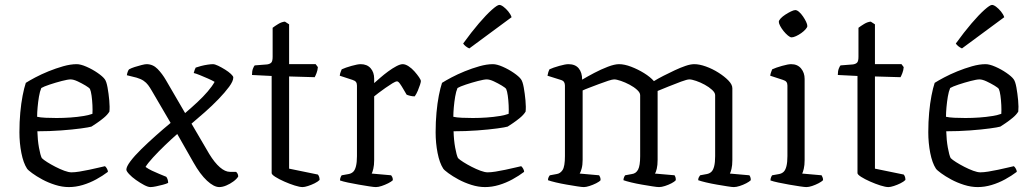

<svg xmlns="http://www.w3.org/2000/svg" viewBox="-20 -761 4203 781"><path d="M260 0Q233 0 204.5 -9Q176 -18 152 -31Q128 -44 111 -56.5Q94 -69 90 -75Q75 -98 67 -138.5Q59 -179 59 -223Q59 -265 62.5 -303Q66 -341 72 -372Q78 -403 85 -424Q99 -433 123.5 -446Q148 -459 177.5 -471Q207 -483 237 -491.5Q267 -500 292 -500Q308 -500 332 -489.5Q356 -479 377 -464.5Q398 -450 406 -439Q413 -430 417.5 -405Q422 -380 424.5 -352.5Q427 -325 425 -307Q417 -294 402.5 -282Q388 -270 374 -260.5Q360 -251 352 -246Q342 -243 309 -238.5Q276 -234 229 -230.5Q182 -227 132 -227Q133 -191 138.5 -160.5Q144 -130 150 -118Q157 -111 172 -101.5Q187 -92 205.5 -82.5Q224 -73 241.5 -66.5Q259 -60 271 -60Q284 -60 303 -63Q322 -66 343 -70.5Q364 -75 381 -79Q398 -83 407 -85Q411 -82 415 -75Q419 -68 419 -62Q398 -46 371.5 -31.5Q345 -17 316.5 -8.5Q288 0 260 0ZM210 -281Q238 -281 266.5 -283Q295 -285 319 -289Q343 -293 356 -298Q357 -313 356 -333.5Q355 -354 352.5 -372Q350 -390 346 -399Q343 -404 328 -413Q313 -422 296 -430Q279 -438 267 -438Q256 -438 231 -431.5Q206 -425 182 -417Q158 -409 148 -403Q142 -389 138.5 -368Q135 -347 133 -325Q131 -303 131 -286Q144 -283 165.5 -282Q187 -281 210 -281Z M592 0Q582 0 566 -8.5Q550 -17 533 -29Q516 -41 505 -53Q494 -65 494 -71Q494 -83 510.5 -105Q527 -127 554.5 -154Q582 -181 613.5 -209Q645 -237 674 -261L598 -391Q590 -405 582.5 -415Q575 -425 564 -432.5Q553 -440 536 -445L496 -455Q497 -462 499.5 -469Q502 -476 505 -479Q514 -484 528 -488.5Q542 -493 556 -496.5Q570 -500 576 -500Q602 -500 621 -480.5Q640 -461 655 -435L733 -301Q760 -324 783.5 -346Q807 -368 825 -389Q843 -410 853 -428Q843 -434 826 -441.5Q809 -449 793 -455.5Q777 -462 768 -464Q770 -472 772 -477Q774 -482 776 -486Q784 -489 797.5 -492.5Q811 -496 824.5 -498Q838 -500 846 -500Q854 -500 867.5 -493.5Q881 -487 895.5 -478Q910 -469 919.5 -460Q929 -451 929 -446Q929 -431 912 -408Q895 -385 869 -358Q843 -331 813.5 -305Q784 -279 759 -258L831 -135Q853 -99 874.5 -80.5Q896 -62 915 -62H940Q943 -60 946 -55Q949 -50 949 -43Q943 -33 929.5 -23Q916 -13 900.5 -6.5Q885 0 872 0Q850 0 822 -26Q794 -52 767 -100L701 -216Q677 -195 650.5 -169.5Q624 -144 602.5 -120.5Q581 -97 572 -82Q583 -74 597.5 -67Q612 -60 628 -53.5Q644 -47 656 -42Q659 -39 661.5 -32Q664 -25 664 -17Q656 -13 642.5 -9.5Q629 -6 615 -3Q601 0 592 0Z M1211 0Q1199 0 1178.5 -6.5Q1158 -13 1136.5 -22.5Q1115 -32 1100 -41.5Q1085 -51 1085 -57V-452L1005 -456Q1005 -472 1009 -482Q1013 -492 1016 -495L1067 -499Q1079 -501 1084 -507Q1089 -513 1089 -530V-648Q1098 -655 1112 -663.5Q1126 -672 1139 -673L1156 -662V-500H1264L1273 -488Q1272 -475 1267.5 -463.5Q1263 -452 1260 -447L1156 -450V-75L1273 -51Q1275 -49 1277.5 -43.5Q1280 -38 1280 -29Q1273 -22 1260 -15.5Q1247 -9 1233 -4.5Q1219 0 1211 0Z M1509 0Q1501 0 1482 -3Q1463 -6 1439.5 -10Q1416 -14 1395 -18.5Q1374 -23 1363 -27Q1363 -34 1365.5 -40Q1368 -46 1370 -48L1398 -53Q1409 -55 1416.5 -62Q1424 -69 1428 -85Q1432 -101 1432 -126V-413Q1432 -422 1428 -427.5Q1424 -433 1414 -436L1362 -453Q1363 -462 1366 -469Q1369 -476 1370 -479Q1385 -486 1410 -493Q1435 -500 1447 -500Q1473 -500 1487.5 -483.5Q1502 -467 1502 -441V-423Q1511 -431 1526.5 -444.5Q1542 -458 1559 -470.5Q1576 -483 1592 -491.5Q1608 -500 1618 -500Q1629 -500 1642 -491.5Q1655 -483 1666 -470.5Q1677 -458 1684.5 -447Q1692 -436 1692 -431Q1692 -427 1688.5 -416Q1685 -405 1679.5 -392Q1674 -379 1667 -369Q1657 -369 1647.5 -371.5Q1638 -374 1634 -376Q1628 -386 1620.5 -399Q1613 -412 1606.5 -421Q1600 -430 1595 -430Q1589 -430 1576 -422Q1563 -414 1548 -403.5Q1533 -393 1520.5 -383.5Q1508 -374 1502 -369V-110Q1502 -89 1498.5 -74.5Q1495 -60 1492 -55L1571 -48Q1573 -46 1575.5 -41Q1578 -36 1578 -28Q1572 -22 1559 -15.5Q1546 -9 1532.5 -4.5Q1519 0 1509 0Z M1953 0Q1926 0 1897.5 -9Q1869 -18 1845 -31Q1821 -44 1804 -56.5Q1787 -69 1783 -75Q1768 -98 1760 -138.5Q1752 -179 1752 -223Q1752 -265 1755.5 -303Q1759 -341 1765 -372Q1771 -403 1778 -424Q1792 -433 1816.5 -446Q1841 -459 1870.5 -471Q1900 -483 1930 -491.5Q1960 -500 1985 -500Q2001 -500 2025 -489.5Q2049 -479 2070 -464.5Q2091 -450 2099 -439Q2106 -430 2110.5 -405Q2115 -380 2117.5 -352.5Q2120 -325 2118 -307Q2110 -294 2095.5 -282Q2081 -270 2067 -260.5Q2053 -251 2045 -246Q2035 -243 2002 -238.5Q1969 -234 1922 -230.5Q1875 -227 1825 -227Q1826 -191 1831.5 -160.5Q1837 -130 1843 -118Q1850 -111 1865 -101.5Q1880 -92 1898.5 -82.5Q1917 -73 1934.5 -66.5Q1952 -60 1964 -60Q1977 -60 1996 -63Q2015 -66 2036 -70.5Q2057 -75 2074 -79Q2091 -83 2100 -85Q2104 -82 2108 -75Q2112 -68 2112 -62Q2091 -46 2064.5 -31.5Q2038 -17 2009.5 -8.5Q1981 0 1953 0ZM1903 -281Q1931 -281 1959.5 -283Q1988 -285 2012 -289Q2036 -293 2049 -298Q2050 -313 2049 -333.5Q2048 -354 2045.5 -372Q2043 -390 2039 -399Q2036 -404 2021 -413Q2006 -422 1989 -430Q1972 -438 1960 -438Q1949 -438 1924 -431.5Q1899 -425 1875 -417Q1851 -409 1841 -403Q1835 -389 1831.5 -368Q1828 -347 1826 -325Q1824 -303 1824 -286Q1837 -283 1858.5 -282Q1880 -281 1903 -281ZM1889 -564Q1880 -568 1873.5 -573.5Q1867 -579 1864 -584Q1898 -631 1928 -666Q1958 -701 1980.5 -721Q2003 -741 2011 -741Q2018 -741 2028 -733.5Q2038 -726 2047.5 -714.5Q2057 -703 2061 -691Z M2355 0Q2347 0 2328 -3Q2309 -6 2285.5 -10Q2262 -14 2241 -19Q2220 -24 2209 -28Q2209 -35 2212 -41Q2215 -47 2217 -48L2244 -53Q2259 -55 2268.5 -69.5Q2278 -84 2278 -126V-413Q2278 -421 2274.5 -427Q2271 -433 2261 -436L2207 -453Q2209 -463 2210.5 -468Q2212 -473 2215 -479Q2230 -486 2255 -493Q2280 -500 2292 -500Q2320 -500 2334 -483Q2348 -466 2348 -437Q2370 -450 2397.5 -464.5Q2425 -479 2452.5 -489.5Q2480 -500 2498 -500Q2520 -500 2547.5 -489.5Q2575 -479 2600 -463.5Q2625 -448 2640 -431Q2656 -441 2678.5 -452.5Q2701 -464 2724.5 -475Q2748 -486 2768.5 -493Q2789 -500 2804 -500Q2825 -500 2851.5 -490.5Q2878 -481 2902.5 -465.5Q2927 -450 2943 -433.5Q2959 -417 2959 -402V-110Q2959 -88 2955.5 -74Q2952 -60 2949 -55L3028 -48Q3030 -46 3032 -41Q3034 -36 3034 -28Q3028 -22 3015.5 -15.5Q3003 -9 2989 -4.5Q2975 0 2965 0Q2958 0 2939 -3Q2920 -6 2896.5 -10Q2873 -14 2852 -19Q2831 -24 2820 -28Q2820 -35 2823 -40.5Q2826 -46 2828 -48L2855 -53Q2866 -55 2873.5 -62Q2881 -69 2885 -84.5Q2889 -100 2889 -126V-374Q2889 -384 2876.5 -395.5Q2864 -407 2846.5 -416.5Q2829 -426 2811.5 -432Q2794 -438 2784 -438Q2775 -438 2750.5 -429Q2726 -420 2699 -409Q2672 -398 2655 -391V-111Q2655 -89 2651.5 -74.5Q2648 -60 2644 -55L2724 -48Q2726 -45 2727.5 -40.5Q2729 -36 2729 -28Q2724 -22 2711.5 -15.5Q2699 -9 2685 -4.5Q2671 0 2661 0Q2653 0 2634 -3Q2615 -6 2591.5 -10Q2568 -14 2547.5 -19Q2527 -24 2516 -28Q2516 -34 2518.5 -40Q2521 -46 2523 -48L2550 -53Q2567 -55 2575.5 -71Q2584 -87 2584 -126V-374Q2584 -384 2571.5 -395.5Q2559 -407 2541 -416.5Q2523 -426 2505.5 -432Q2488 -438 2478 -438Q2471 -438 2454 -432.5Q2437 -427 2416 -419Q2395 -411 2376.5 -404Q2358 -397 2350 -393V-111Q2350 -90 2346 -75.5Q2342 -61 2338 -55L2417 -48Q2419 -45 2421 -40.5Q2423 -36 2423 -28Q2418 -22 2405 -15.5Q2392 -9 2378 -4.5Q2364 0 2355 0Z M3260 0Q3253 0 3233 -3Q3213 -6 3190 -10Q3167 -14 3146 -18.5Q3125 -23 3114 -27Q3114 -34 3116.5 -40Q3119 -46 3121 -48L3149 -53Q3160 -55 3167.5 -62Q3175 -69 3179 -85Q3183 -101 3183 -126V-413Q3183 -422 3179 -427.5Q3175 -433 3165 -436L3113 -453Q3114 -461 3117 -468.5Q3120 -476 3121 -479Q3136 -486 3161 -493Q3186 -500 3198 -500Q3224 -500 3238.5 -482.5Q3253 -465 3253 -440V-110Q3253 -89 3249.5 -74.5Q3246 -60 3243 -55L3322 -48Q3324 -44 3326 -39.5Q3328 -35 3328 -28Q3322 -22 3309.5 -15.5Q3297 -9 3283.5 -4.5Q3270 0 3260 0ZM3200 -609Q3194 -609 3185 -616.5Q3176 -624 3167.5 -634.5Q3159 -645 3153.5 -655.5Q3148 -666 3148 -672Q3148 -678 3155.5 -686Q3163 -694 3174.5 -701.5Q3186 -709 3197.5 -714.5Q3209 -720 3215 -720Q3222 -720 3230.5 -712.5Q3239 -705 3246.5 -694Q3254 -683 3259 -672.5Q3264 -662 3264 -655Q3264 -650 3257 -642Q3250 -634 3239.5 -626.5Q3229 -619 3218 -614Q3207 -609 3200 -609Z M3594 0Q3582 0 3561.5 -6.5Q3541 -13 3519.5 -22.5Q3498 -32 3483 -41.5Q3468 -51 3468 -57V-452L3388 -456Q3388 -472 3392 -482Q3396 -492 3399 -495L3450 -499Q3462 -501 3467 -507Q3472 -513 3472 -530V-648Q3481 -655 3495 -663.5Q3509 -672 3522 -673L3539 -662V-500H3647L3656 -488Q3655 -475 3650.5 -463.5Q3646 -452 3643 -447L3539 -450V-75L3656 -51Q3658 -49 3660.5 -43.5Q3663 -38 3663 -29Q3656 -22 3643 -15.5Q3630 -9 3616 -4.5Q3602 0 3594 0Z M3957 0Q3930 0 3901.5 -9Q3873 -18 3849 -31Q3825 -44 3808 -56.5Q3791 -69 3787 -75Q3772 -98 3764 -138.5Q3756 -179 3756 -223Q3756 -265 3759.5 -303Q3763 -341 3769 -372Q3775 -403 3782 -424Q3796 -433 3820.5 -446Q3845 -459 3874.5 -471Q3904 -483 3934 -491.5Q3964 -500 3989 -500Q4005 -500 4029 -489.5Q4053 -479 4074 -464.5Q4095 -450 4103 -439Q4110 -430 4114.5 -405Q4119 -380 4121.5 -352.5Q4124 -325 4122 -307Q4114 -294 4099.5 -282Q4085 -270 4071 -260.5Q4057 -251 4049 -246Q4039 -243 4006 -238.5Q3973 -234 3926 -230.5Q3879 -227 3829 -227Q3830 -191 3835.5 -160.5Q3841 -130 3847 -118Q3854 -111 3869 -101.5Q3884 -92 3902.5 -82.5Q3921 -73 3938.5 -66.5Q3956 -60 3968 -60Q3981 -60 4000 -63Q4019 -66 4040 -70.5Q4061 -75 4078 -79Q4095 -83 4104 -85Q4108 -82 4112 -75Q4116 -68 4116 -62Q4095 -46 4068.5 -31.5Q4042 -17 4013.5 -8.5Q3985 0 3957 0ZM3907 -281Q3935 -281 3963.5 -283Q3992 -285 4016 -289Q4040 -293 4053 -298Q4054 -313 4053 -333.5Q4052 -354 4049.5 -372Q4047 -390 4043 -399Q4040 -404 4025 -413Q4010 -422 3993 -430Q3976 -438 3964 -438Q3953 -438 3928 -431.5Q3903 -425 3879 -417Q3855 -409 3845 -403Q3839 -389 3835.5 -368Q3832 -347 3830 -325Q3828 -303 3828 -286Q3841 -283 3862.5 -282Q3884 -281 3907 -281ZM3893 -564Q3884 -568 3877.5 -573.5Q3871 -579 3868 -584Q3902 -631 3932 -666Q3962 -701 3984.5 -721Q4007 -741 4015 -741Q4022 -741 4032 -733.5Q4042 -726 4051.5 -714.5Q4061 -703 4065 -691Z"/></svg>

Font: Texturina 12pt ExtraLight
Style: Regular
Weight: 250
Designer: Guillermo Torres Carreño
Foundry: Omnibus-Type
Version: Version 1.002